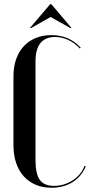

<svg xmlns="http://www.w3.org/2000/svg" viewBox="-20 -873 425 902"><path d="M43.2 -190.8Q43.2 -145 55.6 -108Q68 -71 91.2 -45.1Q114.5 -19.2 147.5 -5.1Q180.5 9 222 9Q278.8 9 320.9 -17.2Q363 -43.5 382.8 -91.8L376.8 -93.8Q369.5 -73 355.4 -55.8Q341.2 -38.5 322.1 -26.1Q303 -13.8 280.8 -6.8Q258.5 0.2 233.5 0.2Q187.8 0.2 167.2 -27.6Q146.8 -55.5 146.8 -120V-584Q146.8 -641.8 169.9 -670.5Q193 -699.2 238.5 -699.2Q271 -699.2 301 -685.1Q331 -671 355.2 -645L359.2 -649Q332.5 -678.5 297.9 -693.2Q263.2 -708 221.2 -708Q180.2 -708 147.4 -694.2Q114.5 -680.5 91.2 -655.4Q68 -630.2 55.6 -594.4Q43.2 -558.5 43.2 -515ZM120.5 -741.5H126.5L217.8 -793.2L310 -741.5H316L221.5 -853H215.5Z"/></svg>

Font: Moniqa Black
Style: Regular
Weight: 900
Designer: Rajesh Rajput
Foundry: Rajesh Rajput
Version: Version 1.000